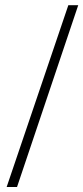

<svg xmlns="http://www.w3.org/2000/svg" viewBox="-20 -715 325 749"><path d="M46.4 14.6H5.9L246.6 -694.8H285.2Z"/></svg>

Font: Doulos SIL APac
Style: Regular
Weight: 400
Designer: Walt Agee, Victor Gaultney, Peter Martin, Debbi Hosken, Becca Hirsbrunner
Foundry: SIL International
Version: Version 5.000